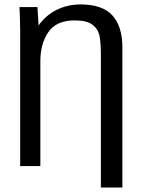

<svg xmlns="http://www.w3.org/2000/svg" viewBox="-20 -753 640 866"><path d="M68 -721H149L154 -638Q185.5 -683.5 235 -708.2Q284.5 -733 343 -733Q442.5 -733 487.2 -683.2Q532 -633.5 532 -539V93H435V-505Q435 -560.5 428.8 -591.2Q422.5 -622 397.2 -641.5Q372 -661 317 -661Q234 -661 198 -608.2Q162 -555.5 162 -477V-4H71V-610Q71 -653.5 68 -721Z"/></svg>

Font: JuliaMono Light
Style: Regular
Weight: 300
Monospace: yes
Designer: cormullion
Foundry: corm
Version: Version 0.054; ttfautohint (v1.8.4)